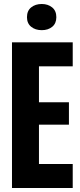

<svg xmlns="http://www.w3.org/2000/svg" viewBox="-20 -941 401 961"><path d="M40 0V-729H344V-609H156L175 -628V-101L156 -120H344V0ZM156 -317V-429H325V-317ZM189 -790Q157 -790 136 -807Q115 -824 115 -855Q115 -887 136 -904Q157 -921 189 -921Q220 -921 241 -904Q262 -887 262 -855Q262 -824 241.5 -807Q221 -790 189 -790Z"/></svg>

Font: Mona Sans Condensed
Style: Bold
Weight: 700
Width: 3
Designer: Deni Anggara
Foundry: GitHub
Version: Version 2.000